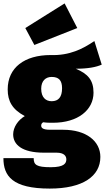

<svg xmlns="http://www.w3.org/2000/svg" viewBox="-25 -876 615 1123"><path d="M353 -856 123 -712 176 -613 427 -712ZM527 -636C461 -591 382 -550 271 -554C119 -554 20 -481 20 -353C20 -284 47 -236 120 -197C81 -174 52 -132 52 -90C52 -31 102 17 232 17H306C350 17 363 37 363 56C363 78 352 102 272 102C188 102 172 88 172 49H-5C-5 153 47 227 266 227C459 227 562 155 562 42C562 -51 479 -117 345 -117H268C219 -117 216 -132 216 -142C216 -150 220 -157 228 -161C246 -158 264 -158 285 -158C431 -158 522 -233 522 -334C522 -408 488 -445 418 -474C488 -474 537 -483 570 -498ZM277 -426C318 -426 338 -407 338 -360C338 -308 317 -284 277 -284C243 -284 216 -306 216 -357C216 -403 242 -426 277 -426Z"/></svg>

Font: Fira Sans Heavy
Style: Regular
Weight: 900
Designer: bBox Type GmbH & Carrois Corporate GbR & Edenspiekermann AG
Foundry: bBox Type GmbH & Carrois Corporate GbR & Edenspiekermann AG
Version: Version 4.300;PS 004.300;hotconv 1.0.88;makeotf.lib2.5.64775